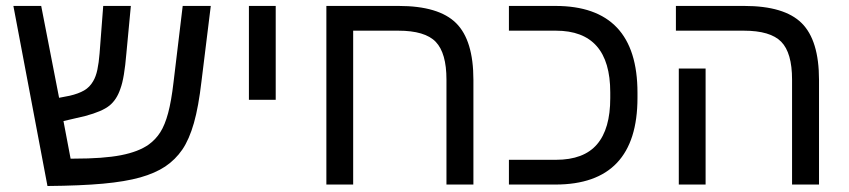

<svg xmlns="http://www.w3.org/2000/svg" viewBox="-20 -619 2847 644"><path d="M534.2 -60.5Q500.5 -38.1 450.4 -23.9Q400.4 -9.8 325.2 -2.9Q250 3.9 139.2 4.9L24.9 -599.1H118.2L178.2 -291L213.9 -297.9Q243.2 -304.7 262.2 -315.7Q281.2 -326.7 292.5 -346.7Q301.8 -362.3 306.6 -385.3Q311.5 -408.2 314 -439.9L326.2 -599.1H418.9L403.8 -439Q400.4 -398.4 395.5 -368.9Q390.6 -339.4 383.8 -321.3Q371.6 -284.7 347.2 -264.9Q322.8 -245.1 266.1 -230L192.9 -212.9L216.8 -86.9H228.5Q326.7 -86.9 385.7 -98.4Q444.8 -109.9 479 -134.3Q502 -150.9 517.6 -175.3Q533.2 -199.7 543.9 -239.7Q554.7 -279.8 562 -342.8L592.8 -599.1H687L655.8 -346.2Q646 -261.2 630.4 -206.3Q614.7 -151.4 591.6 -117.4Q568.4 -83.5 534.2 -60.5Z M904.8 -599.1V-284.2H814.9V-599.1Z M1477.5 -352.1Q1477.5 -440.9 1441.7 -478.5Q1405.8 -516.1 1315.9 -516.1H1164.6V0H1074.7V-599.1H1316.9Q1451.7 -599.1 1509.8 -541.5Q1567.9 -483.9 1567.9 -351.1V0H1477.5Z M2118.2 -291Q2118.2 0 1842.8 0H1687V-83H1844.7Q1938 -83 1982.4 -134.8Q2026.9 -186.5 2026.9 -290V-309.1Q2026.9 -516.1 1844.7 -516.1H1687V-599.1H1842.8Q2118.2 -599.1 2118.2 -308.1Z M2727.1 -351.1V0H2636.7V-352.1Q2636.7 -441.9 2600.3 -479Q2564 -516.1 2474.6 -516.1H2247.1V-599.1H2476.1Q2610.8 -599.1 2668.9 -541.5Q2727.1 -483.9 2727.1 -351.1ZM2346.7 -389.2V0H2256.8V-389.2Z"/></svg>

Font: Arimo Nerd Font
Style: Regular
Weight: 400
Designer: Steve Matteson
Foundry: Monotype Imaging Inc.
Version: Version 1.33;Nerd Fonts 3.2.1